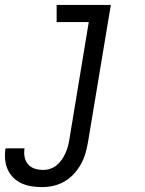

<svg xmlns="http://www.w3.org/2000/svg" viewBox="-70 -540 590 783"><path d="M101 223Q79 223 57.5 219.5Q36 216 17.5 207.5Q-1 199 -15.5 184.5Q-30 170 -38.5 151.5Q-47 133 -49 111Q-51 89 -48 68L-47 65H30V66Q27 84 30.5 101Q34 118 45 130.5Q56 143 72.5 148Q89 153 106 153Q121 153 135.5 148Q150 143 161.5 133.5Q173 124 182 111Q191 98 197 84.5Q203 71 207 56.5Q211 42 213 28L292 -450H161V-520H382L289 39Q285 62 278.5 85Q272 108 260 129.5Q248 151 231 169.5Q214 188 192 200.5Q170 213 147 218Q124 223 101 223Z"/></svg>

Font: Iosevka Term Curly Oblique
Style: Regular
Weight: 400
Italic angle: -9°
Designer: Belleve Invis
Foundry: Belleve Invis
Version: Version 32.3.0